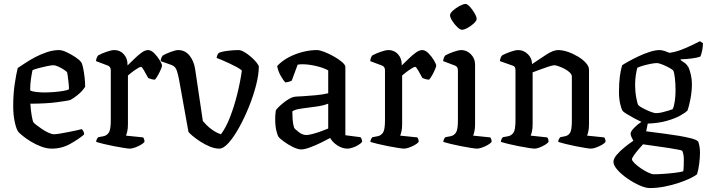

<svg xmlns="http://www.w3.org/2000/svg" viewBox="-20 -754 3591 974"><path d="M243 0Q217 0 189 -10.5Q161 -21 136.5 -36Q112 -51 95 -65Q78 -79 73 -85Q63 -98 55 -134.5Q47 -171 47 -216Q47 -276 54.5 -327Q62 -378 70 -409Q84 -418 107 -433.5Q130 -449 158.5 -464Q187 -479 218.5 -489.5Q250 -500 280 -500Q295 -500 318.5 -489Q342 -478 363.5 -463.5Q385 -449 392 -438Q397 -431 401.5 -410Q406 -389 409 -363Q412 -337 412 -314Q398 -292 375.5 -273.5Q353 -255 337 -247Q326 -243 269 -235.5Q212 -228 134 -228Q136 -194 141 -166Q146 -138 150 -133Q153 -129 165 -119.5Q177 -110 193.5 -99Q210 -88 226.5 -80.5Q243 -73 254 -73Q265 -73 285.5 -76.5Q306 -80 328.5 -84.5Q351 -89 369.5 -93Q388 -97 395 -99Q399 -95 403 -88Q407 -81 407 -72Q379 -48 336 -24Q293 0 243 0ZM204 -285Q227 -285 252.5 -287Q278 -289 299.5 -292.5Q321 -296 330 -301Q330 -315 328 -333Q326 -351 324 -366Q322 -381 321 -385Q321 -389 308 -398Q295 -407 278.5 -415Q262 -423 250 -423Q240 -423 218.5 -418.5Q197 -414 176 -408.5Q155 -403 145 -398Q141 -381 137 -353.5Q133 -326 133 -296Q141 -290 163 -287.5Q185 -285 204 -285Z M639 0Q632 0 609 -3.5Q586 -7 558 -12.5Q530 -18 505 -24Q480 -30 468 -34Q468 -42 471.5 -48.5Q475 -55 478 -58L505 -63Q521 -66 531.5 -80.5Q542 -95 542 -143V-397Q542 -415 528 -421L467 -444Q468 -455 471.5 -462.5Q475 -470 478 -473Q494 -482 519.5 -491Q545 -500 560 -500Q589 -500 608 -479Q627 -458 627 -426V-422Q642 -436 660.5 -454.5Q679 -473 697.5 -486.5Q716 -500 731 -500Q747 -500 763.5 -483Q780 -466 791 -447Q802 -428 802 -421Q802 -417 796.5 -403.5Q791 -390 782.5 -374.5Q774 -359 766 -350Q756 -350 746.5 -353Q737 -356 732 -358Q720 -380 710 -397.5Q700 -415 695 -415Q690 -415 675 -405.5Q660 -396 646 -385Q632 -374 629 -371V-123Q629 -102 625.5 -87Q622 -72 619 -66L706 -57Q708 -55 710.5 -49Q713 -43 713 -35Q708 -27 694 -19Q680 -11 664.5 -5.5Q649 0 639 0Z M1092 0Q1070 0 1044.5 -10.5Q1019 -21 996 -36Q973 -51 957 -64.5Q941 -78 936 -85L888 -352Q884 -374 877 -395.5Q870 -417 851 -424L795 -444Q796 -455 799.5 -462.5Q803 -470 805 -472Q820 -481 845.5 -490.5Q871 -500 884 -500Q919 -500 941.5 -472Q964 -444 970 -403L1009 -140Q1014 -134 1027 -120.5Q1040 -107 1059.5 -93.5Q1079 -80 1101 -73Q1126 -106 1147 -160Q1168 -214 1183.5 -276.5Q1199 -339 1207 -396Q1199 -404 1181.5 -413.5Q1164 -423 1143.5 -432.5Q1123 -442 1105.5 -449.5Q1088 -457 1079 -460Q1080 -470 1083.5 -476.5Q1087 -483 1089 -485Q1102 -492 1133 -496Q1164 -500 1190 -500Q1203 -500 1220.5 -489.5Q1238 -479 1254.5 -464.5Q1271 -450 1282 -436Q1293 -422 1293 -416Q1293 -377 1279.5 -323.5Q1266 -270 1243.5 -214Q1221 -158 1194 -109Q1167 -60 1140.5 -30Q1114 0 1092 0Z M1508 4Q1491 4 1466.5 -8Q1442 -20 1421.5 -35Q1401 -50 1395 -57Q1388 -65 1382 -90.5Q1376 -116 1376 -150Q1376 -171 1379 -192Q1379 -196 1389 -206.5Q1399 -217 1413.5 -229Q1428 -241 1443.5 -250.5Q1459 -260 1469 -262Q1477 -264 1490 -264.5Q1503 -265 1519 -266Q1548 -268 1582.5 -271Q1617 -274 1645 -281V-397Q1622 -410 1584 -419Q1546 -428 1514 -428Q1507 -428 1501 -427.5Q1495 -427 1490 -426L1460 -345Q1457 -343 1448.5 -340Q1440 -337 1427 -336Q1417 -347 1404 -369.5Q1391 -392 1386 -419Q1410 -445 1444 -463Q1478 -481 1515.5 -490.5Q1553 -500 1587 -500Q1601 -500 1624.5 -491Q1648 -482 1673 -468Q1698 -454 1715 -439.5Q1732 -425 1732 -414V-68L1809 -58Q1811 -56 1814 -49.5Q1817 -43 1817 -35Q1812 -27 1798 -18.5Q1784 -10 1768.5 -5Q1753 0 1743 0Q1717 0 1692 -16Q1667 -32 1655 -54Q1635 -43 1607 -29.5Q1579 -16 1552 -6Q1525 4 1508 4ZM1534 -69Q1545 -69 1566 -74.5Q1587 -80 1609 -88Q1631 -96 1645 -102V-228Q1622 -219 1595.5 -215Q1569 -211 1544 -208Q1518 -205 1496 -201Q1474 -197 1463 -189Q1463 -171 1464.5 -148Q1466 -125 1472 -106Q1477 -98 1496 -83.5Q1515 -69 1534 -69Z M2030 0Q2023 0 2000 -3.5Q1977 -7 1949 -12.5Q1921 -18 1896 -24Q1871 -30 1859 -34Q1859 -42 1862.5 -48.5Q1866 -55 1869 -58L1896 -63Q1912 -66 1922.5 -80.5Q1933 -95 1933 -143V-397Q1933 -415 1919 -421L1858 -444Q1859 -455 1862.5 -462.5Q1866 -470 1869 -473Q1885 -482 1910.5 -491Q1936 -500 1951 -500Q1980 -500 1999 -479Q2018 -458 2018 -426V-422Q2033 -436 2051.5 -454.5Q2070 -473 2088.5 -486.5Q2107 -500 2122 -500Q2138 -500 2154.5 -483Q2171 -466 2182 -447Q2193 -428 2193 -421Q2193 -417 2187.5 -403.5Q2182 -390 2173.5 -374.5Q2165 -359 2157 -350Q2147 -350 2137.5 -353Q2128 -356 2123 -358Q2111 -380 2101 -397.5Q2091 -415 2086 -415Q2081 -415 2066 -405.5Q2051 -396 2037 -385Q2023 -374 2020 -371V-123Q2020 -102 2016.5 -87Q2013 -72 2010 -66L2097 -57Q2099 -55 2101.5 -49Q2104 -43 2104 -35Q2099 -27 2085 -19Q2071 -11 2055.5 -5.5Q2040 0 2030 0Z M2400 0Q2393 0 2370 -3.5Q2347 -7 2319 -12.5Q2291 -18 2266 -24Q2241 -30 2229 -34Q2229 -42 2232.5 -48.5Q2236 -55 2239 -58L2266 -63Q2282 -66 2292.5 -80.5Q2303 -95 2303 -143V-397Q2303 -415 2289 -421L2228 -444Q2229 -455 2232.5 -462.5Q2236 -470 2239 -473Q2255 -482 2280.5 -491Q2306 -500 2321 -500Q2348 -500 2369 -478.5Q2390 -457 2390 -427V-123Q2390 -102 2386.5 -87Q2383 -72 2380 -66L2467 -57Q2469 -55 2471.5 -49Q2474 -43 2474 -35Q2469 -27 2455 -19Q2441 -11 2425.5 -5.5Q2410 0 2400 0ZM2323 -603Q2314 -603 2299.5 -617Q2285 -631 2274 -648.5Q2263 -666 2263 -677Q2263 -687 2278 -700.5Q2293 -714 2312 -724Q2331 -734 2341 -734Q2351 -734 2364 -719.5Q2377 -705 2387.5 -687Q2398 -669 2398 -658Q2398 -649 2384.5 -636Q2371 -623 2353 -613Q2335 -603 2323 -603Z M2692 0Q2685 0 2662 -3.5Q2639 -7 2611 -12.5Q2583 -18 2558 -24Q2533 -30 2521 -34Q2521 -42 2524.5 -48.5Q2528 -55 2531 -58L2558 -63Q2574 -66 2584.5 -80.5Q2595 -95 2595 -143V-397Q2595 -405 2592.5 -411.5Q2590 -418 2581 -421L2516 -444Q2517 -455 2520.5 -462.5Q2524 -470 2527 -473Q2543 -482 2568.5 -491Q2594 -500 2609 -500Q2636 -500 2657.5 -479.5Q2679 -459 2679 -429Q2716 -454 2751.5 -477Q2787 -500 2811 -500Q2834 -500 2860.5 -491Q2887 -482 2912 -467Q2937 -452 2952.5 -434.5Q2968 -417 2968 -401V-123Q2968 -102 2964.5 -87Q2961 -72 2958 -66L3045 -57Q3047 -55 3049.5 -49Q3052 -43 3052 -35Q3047 -27 3033 -19Q3019 -11 3003.5 -5.5Q2988 0 2978 0Q2971 0 2949 -3.5Q2927 -7 2899.5 -12.5Q2872 -18 2848 -24Q2824 -30 2812 -34Q2812 -42 2815.5 -48.5Q2819 -55 2822 -58L2847 -63Q2863 -66 2872 -80.5Q2881 -95 2881 -143V-365Q2881 -376 2870 -386.5Q2859 -397 2843.5 -405Q2828 -413 2813.5 -418Q2799 -423 2793 -423Q2783 -423 2760.5 -415.5Q2738 -408 2715.5 -399.5Q2693 -391 2682 -387V-123Q2682 -102 2678.5 -87Q2675 -72 2672 -66L2756 -57Q2758 -55 2760.5 -49Q2763 -43 2763 -35Q2758 -27 2744.5 -19Q2731 -11 2716.5 -5.5Q2702 0 2692 0Z M3276 200Q3255 200 3224.5 186.5Q3194 173 3163.5 152Q3133 131 3112.5 108Q3092 85 3092 67Q3092 51 3108.5 31.5Q3125 12 3148.5 -7Q3172 -26 3193 -40Q3189 -47 3184 -57.5Q3179 -68 3179 -76Q3179 -87 3197 -105.5Q3215 -124 3234 -136Q3216 -144 3195.5 -155Q3175 -166 3159 -176Q3143 -186 3139 -191Q3132 -201 3126 -227.5Q3120 -254 3120 -287Q3120 -333 3124.5 -366.5Q3129 -400 3136 -423Q3146 -430 3168.5 -442.5Q3191 -455 3219.5 -468.5Q3248 -482 3276.5 -491Q3305 -500 3326 -500Q3338 -500 3354 -494.5Q3370 -489 3376 -486Q3406 -490 3436 -501.5Q3466 -513 3491.5 -525.5Q3517 -538 3531 -545L3546 -535Q3546 -517 3542 -497.5Q3538 -478 3533 -467Q3517 -461 3489.5 -457.5Q3462 -454 3433 -453V-449Q3444 -442 3454.5 -434Q3465 -426 3473 -412Q3480 -396 3485 -373Q3490 -350 3490 -329Q3490 -291 3483 -254Q3476 -217 3468 -194Q3457 -182 3429.5 -167Q3402 -152 3361 -140.5Q3320 -129 3266 -127L3258 -88Q3265 -87 3291.5 -83.5Q3318 -80 3353.5 -75.5Q3389 -71 3424.5 -65Q3460 -59 3487 -52Q3514 -45 3522 -36Q3531 -11 3531 20Q3531 46 3527 77Q3523 108 3516 130Q3507 138 3482.5 150Q3458 162 3424 173.5Q3390 185 3351.5 192.5Q3313 200 3276 200ZM3309 -180Q3321 -180 3338.5 -184Q3356 -188 3371.5 -193Q3387 -198 3392 -200Q3399 -212 3403 -239.5Q3407 -267 3407 -295Q3407 -330 3403.5 -359.5Q3400 -389 3395 -396Q3392 -401 3375.5 -410Q3359 -419 3340.5 -426.5Q3322 -434 3312 -434Q3300 -434 3280 -430Q3260 -426 3241 -420.5Q3222 -415 3213 -410Q3209 -397 3205.5 -373Q3202 -349 3202 -327Q3202 -287 3208 -256.5Q3214 -226 3218 -221Q3223 -215 3240.5 -205.5Q3258 -196 3278 -188Q3298 -180 3309 -180ZM3297 130Q3317 130 3346.5 128Q3376 126 3404.5 122.5Q3433 119 3446 115Q3448 107 3448.5 85Q3449 63 3449 54Q3449 40 3446.5 28.5Q3444 17 3441 11Q3439 9 3420 5Q3401 1 3374 -3Q3347 -7 3319 -11Q3291 -15 3269.5 -18Q3248 -21 3242 -22Q3230 -9 3217 6.5Q3204 22 3195 35Q3186 48 3186 54Q3186 61 3199 74Q3212 87 3230.5 99.5Q3249 112 3267.5 121Q3286 130 3297 130Z"/></svg>

Font: Texturina 72pt Medium
Style: Regular
Weight: 500
Designer: Guillermo Torres Carreño
Foundry: Omnibus-Type
Version: Version 1.002; ttfautohint (v1.8.3)